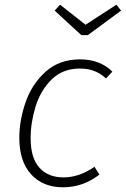

<svg xmlns="http://www.w3.org/2000/svg" viewBox="-20 -784 534 815"><path d="M457 -480 430 -451Q407 -472 380.5 -482.5Q354 -493 319 -493Q246 -493 199 -446.5Q152 -400 131 -331.5Q110 -263 110 -197Q110 -114 147 -72.5Q184 -31 250 -31Q316 -31 381 -76L402 -43Q332 11 248 11Q162 11 112 -44Q62 -99 62 -199Q62 -274 89 -351Q116 -428 174 -480Q232 -532 320 -532Q404 -532 457 -480ZM474 -764 494 -739 353 -635H325L212 -739L235 -764L343 -679Z"/></svg>

Font: Fira Sans ExtraLight
Style: Italic
Weight: 275
Italic angle: -8°
Designer: Carrois Corporate & Edenspiekermann AG
Foundry: Carrois Corporate GbR & Edenspiekermann AG
Version: Version 4.203